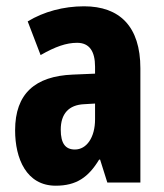

<svg xmlns="http://www.w3.org/2000/svg" viewBox="-20 -580 520 610"><path d="M247 -560C182 -560 119 -543 68 -512L109 -405C156 -432 191 -444 225 -444C264 -444 282 -417 282 -368V-346L211 -343C92 -338 28 -283 28 -166C28 -76 64 10 157 10C223 10 261 -17 295 -73H298L321 0H426V-363C426 -496 360 -560 247 -560ZM248 -249 282 -251V-201C282 -143 255 -105 218 -105C188 -105 173 -124 173 -168C173 -218 198 -247 248 -249Z"/></svg>

Font: Noto Sans Kannada ExtraCondensed ExtraBold
Style: Regular
Weight: 800
Width: 2
Designer: Jelle Bosma - Monotype Design Team
Foundry: Monotype Imaging Inc.
Version: Version 2.005